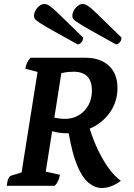

<svg xmlns="http://www.w3.org/2000/svg" viewBox="-20 -930 671 961"><path d="M490 11Q455 11 423 -15.5Q391 -42 366 -102.5Q341 -163 324 -263Q320 -263 316 -263Q278 -263 241 -273L209 -71L280 -55Q274 -20 254 0H14Q18 -44 36 -51L88 -67L168 -570L107 -586Q112 -620 133 -641H406Q482 -641 525 -601Q568 -561 568 -490Q568 -421 530 -367Q492 -313 429 -286Q446 -231 470.5 -179.5Q495 -128 524.5 -87.5Q554 -47 585 -25Q564 -9 539 1Q514 11 490 11ZM348 -571Q335 -571 320 -569.5Q305 -568 287 -564L252 -341Q263 -339 277 -337Q291 -335 304 -335Q363 -335 401.5 -375Q440 -415 440 -477Q440 -571 348 -571ZM560 -708Q570 -708 579 -717.5Q588 -727 588 -742Q526 -802 491 -836.5Q456 -871 438 -886.5Q420 -902 411 -906Q402 -910 394 -910Q375 -910 358.5 -890.5Q342 -871 342 -849Q342 -842 347 -835Q352 -828 372 -815Q392 -802 436 -777Q480 -752 560 -708ZM368 -708Q378 -708 387 -717.5Q396 -727 396 -742Q334 -802 299 -836.5Q264 -871 246 -886.5Q228 -902 219 -906Q210 -910 202 -910Q183 -910 166.5 -890.5Q150 -871 150 -849Q150 -842 155 -835Q160 -828 180 -815Q200 -802 244 -777Q288 -752 368 -708Z"/></svg>

Font: Petrona
Style: Bold Italic
Weight: 700
Italic angle: -9°
Designer: Ringo R. Seeber
Foundry: Ringo R. Seeber
Version: Version 2.001; ttfautohint (v1.8.3)